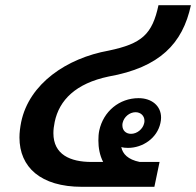

<svg xmlns="http://www.w3.org/2000/svg" viewBox="-20 -720 756 740"><path d="M61.7 -250C57.5 -229.2 55 -209.2 55 -190C55 -75.8 136.7 0 295.8 0H575L595 -95.8H518.3C473.3 -105 452.5 -126.7 447.5 -153.3C455 -150.8 464.2 -150 473.3 -150C530 -150 585.8 -187.5 598.3 -245.8C600 -253.3 600.8 -260 600.8 -266.7C600.8 -312.5 564.2 -341.7 514.2 -341.7C440 -341.7 378.3 -290.8 362.5 -216.7C360 -205 359.2 -191.7 359.2 -178.3C359.2 -150.8 364.2 -121.7 377.5 -95.8H332.5C250.8 -95.8 185.8 -124.2 185.8 -206.7C185.8 -220 187.5 -234.2 190.8 -250C208.3 -334.2 271.7 -398.3 398.3 -425C595.8 -460 684.2 -552.5 715.8 -700H590.8C566.7 -587.5 526.7 -551.7 399.2 -525C236.7 -495.8 92.5 -397.5 61.7 -250ZM502.5 -287.5C522.5 -287.5 536.7 -273.3 536.7 -255C536.7 -251.7 536.7 -249.2 535.8 -245.8C530.8 -222.5 508.3 -204.2 485 -204.2C465 -204.2 451.7 -217.5 451.7 -236.7C451.7 -240 451.7 -242.5 452.5 -245.8C457.5 -269.2 479.2 -287.5 502.5 -287.5Z"/></svg>

Font: BoonHome
Style: Bold Oblique
Weight: 700
Italic angle: -12°
Designer: Sungsit Sawaiwan
Foundry: Sungsit Sawaiwan
Version: Version 0.2